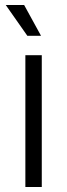

<svg xmlns="http://www.w3.org/2000/svg" viewBox="-20 -752 269 772"><path d="M82 0V-530H148V0ZM90 -608 3 -732H77L145 -608Z"/></svg>

Font: Geist Light
Style: Regular
Weight: 400
Designer: Basement.studio, Andrés Briganti, Mateo Zaragoza
Foundry: Basement.studio, Vercel, Andrés Briganti, Guido Ferreyra, Mateo Zaragoza
Version: Version 1.401